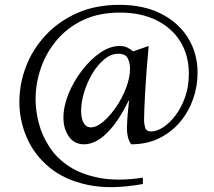

<svg xmlns="http://www.w3.org/2000/svg" viewBox="-20 -646 884 793"><path d="M327 -50Q287 -50 264.5 -82Q242 -114 242 -160Q242 -207 263 -258.5Q284 -310 318.5 -355Q353 -400 393.5 -428Q434 -456 474 -456Q493 -456 506 -449.5Q519 -443 530 -434L594 -456Q583 -336 579 -257Q575 -178 575 -149Q575 -135 579.5 -119Q584 -103 604 -103Q628 -103 655 -121Q682 -139 706 -171Q730 -203 745 -246.5Q760 -290 760 -341Q760 -417 725 -474Q690 -531 626 -562.5Q562 -594 476 -594Q389 -594 324 -563.5Q259 -533 215 -481Q171 -429 149 -365.5Q127 -302 127 -236Q127 -188 140.5 -136.5Q154 -85 184.5 -38.5Q215 8 266 41.5Q317 75 392 89Q467 103 570 88V114Q438 138 342 117.5Q246 97 183.5 45Q121 -7 90.5 -78Q60 -149 60 -225Q60 -300 87.5 -371.5Q115 -443 168.5 -500.5Q222 -558 298.5 -592Q375 -626 473 -626Q573 -626 645 -589.5Q717 -553 756.5 -489.5Q796 -426 796 -345Q796 -290 777.5 -237Q759 -184 723.5 -142Q688 -100 637.5 -75Q587 -50 522 -50Q503 -75 504.5 -124Q506 -173 513 -230H511Q470 -145 422.5 -97.5Q375 -50 327 -50ZM355 -120Q379 -120 406.5 -143.5Q434 -167 459.5 -204Q485 -241 501 -283.5Q517 -326 517 -363Q517 -385 508 -404.5Q499 -424 469 -424Q438 -424 410 -400.5Q382 -377 360.5 -340.5Q339 -304 327 -263.5Q315 -223 315 -188Q315 -158 325 -139Q335 -120 355 -120Z"/></svg>

Font: Bona Nova
Style: Regular
Weight: 400
Designer: Mateusz Machalski
Foundry: Capitalics
Version: Version 4.001; ttfautohint (v1.8.3)